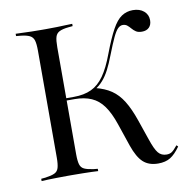

<svg xmlns="http://www.w3.org/2000/svg" viewBox="-70 -651 726 733"><g transform="rotate(-10 292.5 -285.0)"><path d="M137.1 -2.4Q115.3 -2.4 96 -2Q76.6 -1.6 61.3 -1.2Q46 -0.8 35.5 0V-8.9L52.4 -10.5Q75.8 -13.7 87.9 -19.4Q100 -25 104 -38.7Q108.1 -52.4 108.1 -78.2V-492.7Q108.1 -519.4 104 -532.7Q100 -546 87.9 -552Q75.8 -558.1 52.4 -560.5L35.5 -562.1V-571Q46 -571 61.3 -570.2Q76.6 -569.4 96 -569Q115.3 -568.5 137.1 -568.5H145.2H154Q175.8 -568.5 195.2 -569Q214.5 -569.4 229.4 -570.2Q244.4 -571 254.8 -571V-562.1L238.7 -560.5Q215.3 -558.1 203.2 -552Q191.1 -546 187.1 -532.7Q183.1 -519.4 183.1 -492.7V-78.2Q183.1 -52.4 187.1 -38.7Q191.1 -25 203.2 -19.4Q215.3 -13.7 238.7 -10.5L254.8 -8.9V0Q244.4 -0.8 229.4 -1.2Q214.5 -1.6 195.2 -2Q175.8 -2.4 154 -2.4H145.2ZM486.3 11.3Q450 11.3 428.2 -8.5Q406.5 -28.2 390.3 -75L360.5 -162.9Q345.2 -208.1 325.8 -235.1Q306.5 -262.1 279 -274.2Q251.6 -286.3 213.7 -286.3H176.6V-295.2H212.9Q252.4 -295.2 280.6 -308.5Q308.9 -321.8 330.2 -352Q351.6 -382.3 371 -434.7Q392.7 -491.9 410.5 -524.2Q428.2 -556.5 447.6 -569.4Q466.9 -582.3 491.1 -582.3Q517.7 -582.3 533.9 -568.5Q550 -554.8 550 -533.1Q550 -515.3 539.9 -505.2Q529.8 -495.2 512.1 -495.2Q497.6 -495.2 489.1 -500.8Q480.6 -506.5 474.2 -514.1Q467.7 -521.8 460.9 -527.4Q454 -533.1 443.5 -533.1Q433.9 -533.1 425 -524.6Q416.1 -516.1 405.2 -493.1Q394.4 -470.2 377.4 -426.6Q366.1 -396.8 354.4 -374.2Q342.7 -351.6 328.6 -335.5Q314.5 -319.4 296 -308.1L297.6 -314.5Q334.7 -305.6 360.1 -288.3Q385.5 -271 404 -241.1Q422.6 -211.3 438.7 -164.5L465.3 -87.1Q479 -46 491.1 -31.5Q503.2 -16.9 523.4 -16.9Q535.5 -16.9 543.5 -22.2Q551.6 -27.4 566.1 -45.2L571.8 -39.5Q552.4 -12.1 533.5 -0.4Q514.5 11.3 486.3 11.3Z"/></g></svg>

Font: Playfair 144pt SemiCondensed Light
Style: Regular
Weight: 300
Width: 4
Designer: Claus Eggers Sørensen
Foundry: Claus Eggers Sørensen
Version: Version 2.203